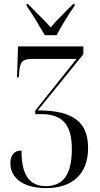

<svg xmlns="http://www.w3.org/2000/svg" viewBox="-20 -951 511 981"><path d="M209 -771H269C293 -816 333 -883 361 -921V-931H354C316 -892 274 -853 239 -811C203 -852 159 -893 122 -931H116V-921C143 -883 183 -816 209 -771ZM217 10C336 10 430 -50 430 -194C430 -324 359 -387 173 -387L406 -674V-714H72L67 -556H76L78 -581C82 -636 94 -650 148 -650H371L160 -386V-368H190C303 -368 347 -310 347 -190C347 -48 295 0 213 0C123 0 89 -70 90 -182C53 -182 33 -159 33 -117C33 -50 87 10 217 10Z"/></svg>

Font: Noto Serif Display ExtraCondensed
Style: Regular
Weight: 400
Width: 2
Designer: Monotype Design Team
Foundry: Monotype Imaging Inc.
Version: Version 2.009